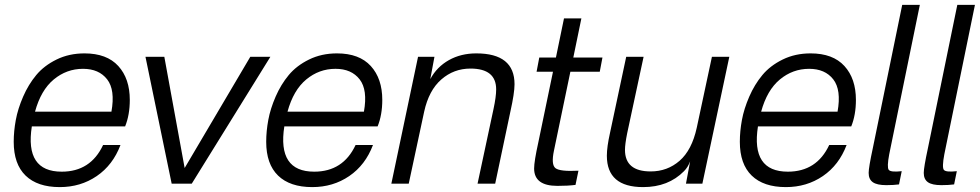

<svg xmlns="http://www.w3.org/2000/svg" viewBox="-20 -750 4001 784"><path d="M325 -532Q416 -532 463 -480.5Q510 -429 510 -342Q510 -281 491 -234H110Q81 -49 232 -49Q350 -49 401 -158H472Q441 -76 375 -31Q309 14 224 14Q133 14 84.5 -33Q36 -80 36 -171Q36 -214 44.5 -260Q53 -306 74.5 -355.5Q96 -405 128 -443.5Q160 -482 211 -507Q262 -532 325 -532ZM123 -294H435Q451 -383 417.5 -426Q384 -469 319 -469Q252 -469 199.5 -425.5Q147 -382 123 -294Z M1084 -518 763 0H681L574 -518H651L734 -64L1002 -518Z M1356 -532Q1447 -532 1494 -480.5Q1541 -429 1541 -342Q1541 -281 1522 -234H1141Q1112 -49 1263 -49Q1381 -49 1432 -158H1503Q1472 -76 1406 -31Q1340 14 1255 14Q1164 14 1115.5 -33Q1067 -80 1067 -171Q1067 -214 1075.5 -260Q1084 -306 1105.5 -355.5Q1127 -405 1159 -443.5Q1191 -482 1242 -507Q1293 -532 1356 -532ZM1154 -294H1466Q1482 -383 1448.5 -426Q1415 -469 1350 -469Q1283 -469 1230.5 -425.5Q1178 -382 1154 -294Z M1754 -518 1737 -427Q1764 -477 1813 -504.5Q1862 -532 1925 -532Q2081 -532 2081 -406Q2081 -370 2064 -294L2002 0H1930L1995 -304Q2006 -355 2006 -385Q2006 -470 1901 -470Q1833 -470 1782 -425.5Q1731 -381 1712 -294L1649 0H1578L1687 -518Z M2242 -135Q2230 -78 2248 -63.5Q2266 -49 2342 -53L2330 5Q2299 9 2256 9Q2161 9 2161 -62Q2161 -91 2178 -168L2238 -457H2171L2182 -515H2250L2283 -675H2354L2321 -515H2440L2429 -457H2309Z M2606 14Q2458 14 2458 -114Q2458 -150 2471 -208L2537 -518H2608L2541 -206Q2532 -161 2532 -138Q2532 -50 2637 -50Q2705 -50 2755 -93.5Q2805 -137 2825 -228L2887 -518H2958L2848 0H2781L2798 -91Q2789 -67 2773 -51Q2709 14 2606 14Z M3290 -532Q3381 -532 3428 -480.5Q3475 -429 3475 -342Q3475 -281 3456 -234H3075Q3046 -49 3197 -49Q3315 -49 3366 -158H3437Q3406 -76 3340 -31Q3274 14 3189 14Q3098 14 3049.5 -33Q3001 -80 3001 -171Q3001 -214 3009.5 -260Q3018 -306 3039.5 -355.5Q3061 -405 3093 -443.5Q3125 -482 3176 -507Q3227 -532 3290 -532ZM3088 -294H3400Q3416 -383 3382.5 -426Q3349 -469 3284 -469Q3217 -469 3164.5 -425.5Q3112 -382 3088 -294Z M3611 -120Q3601 -67 3609 -56.5Q3617 -46 3662 -51L3651 3Q3629 6 3599 6Q3561 6 3544 -6Q3527 -18 3527 -44Q3527 -66 3544 -145L3664 -730H3736Z M3836 -120Q3826 -67 3834 -56.5Q3842 -46 3887 -51L3876 3Q3854 6 3824 6Q3786 6 3769 -6Q3752 -18 3752 -44Q3752 -66 3769 -145L3889 -730H3961Z"/></svg>

Font: Nacelle Light
Style: Italic
Weight: 300
Italic angle: -12°
Designer: Sora Sagano
Foundry: Sora Sagano
Version: Version 1.000;FEAKit 1.0